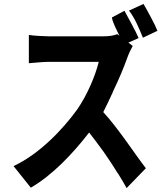

<svg xmlns="http://www.w3.org/2000/svg" viewBox="-20 -888 840 978"><path d="M782 -731C768 -766 733 -830 711 -868L637 -834C667 -797 691 -737 708 -696L782 -731ZM723 -31C667 -103 585 -231 506 -317C515 -335 524 -353 533 -372L537 -382C538 -383 539 -385 540 -386L544 -396C547 -402 550 -409 553 -415L557 -425C585 -483 610 -542 627 -590C634 -611 649 -642 656 -654L634 -671L686 -694C672 -729 634 -795 614 -833L550 -799C554 -772 574 -737 588 -706L577 -714C561 -707 537 -703 506 -703H229C205 -703 149 -706 127 -710V-566C144 -567 196 -573 229 -573H483C466 -503 425 -405 373 -330C297 -225 178 -102 49 -42L137 68C247 4 349 -103 434 -213C457 -184 479 -154 501 -124L507 -116C531 -81 555 -46 576 -11L582 -3C597 22 612 46 625 70L723 -31Z"/></svg>

Font: Glow Sans TC Compressed
Style: Bold
Weight: 700
Width: 2
Designer: Ryoko NISHIZUKA (kana, bopomofo & ideographs); Paul D. Hunt (Latin, Greek & Cyrillic); Sandoll Communications, Soo-young
Version: Version 0.93